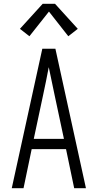

<svg xmlns="http://www.w3.org/2000/svg" viewBox="-20 -992 515 1012"><path d="M42 0 203 -735H272L433 0H371L328 -206H147L104 0ZM317 -260 268 -490Q260 -527 252.5 -564Q245 -601 237 -638Q230 -601 222.5 -564Q215 -527 207 -490L158 -260ZM135 -801 85 -840 205 -972H270L390 -840L340 -801L238 -931Z"/></svg>

Font: Iosevka QP Light
Style: Regular
Weight: 300
Designer: Belleve Invis
Foundry: Belleve Invis
Version: Version 20.0.0; ttfautohint (v1.8.4)